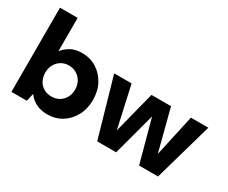

<svg xmlns="http://www.w3.org/2000/svg" viewBox="-111 -1058 1681 1413"><g transform="rotate(30 729.0 -351.5)"><path d="M369 12Q332 12 301.5 2.5Q271 -7 247 -24.5Q223 -42 206 -66H205L190 0H59V-715H209V-432Q233 -463 271.5 -485.5Q310 -508 368 -508Q438 -508 492 -474Q546 -440 577.5 -381.5Q609 -323 609 -247Q609 -173 577.5 -114Q546 -55 492 -21.5Q438 12 369 12ZM330 -117Q367 -117 395.5 -134Q424 -151 440.5 -180.5Q457 -210 457 -248Q457 -286 440.5 -315.5Q424 -345 395.5 -362.5Q367 -380 330 -380Q293 -380 264.5 -362.5Q236 -345 220 -315.5Q204 -286 204 -248Q204 -210 220 -180Q236 -150 264.5 -133.5Q293 -117 330 -117Z M788 0 646 -496H794L885 -86H858L963 -496H1129L1235 -87L1208 -86L1298 -496H1446L1305 0H1144L1031 -416H1061L949 0Z"/></g></svg>

Font: DM Sans 28pt Black
Style: Regular
Weight: 900
Version: Version 4.004;gftools[0.9.30]